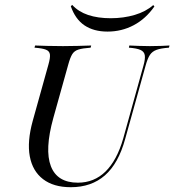

<svg xmlns="http://www.w3.org/2000/svg" viewBox="-20 -758 717 789"><path d="M271 11.3Q200 11.3 156.9 -21.8Q113.7 -54.8 102.4 -115.7Q91.1 -176.6 114.5 -261.3L179 -492.7Q187.1 -521 185.1 -534.7Q183.1 -548.4 168.5 -554Q154 -559.7 121.8 -562.1L124.2 -571Q145.2 -570.2 173.8 -569.4Q202.4 -568.5 238.7 -568.5Q271.8 -568.5 300.8 -569.4Q329.8 -570.2 354.8 -571L352.4 -562.1Q319.4 -559.7 302.4 -554.4Q285.5 -549.2 277 -535.5Q268.5 -521.8 260.5 -492.7L199.2 -273.4Q162.9 -142.7 189.1 -75Q215.3 -7.3 300 -7.3Q366.9 -7.3 413.7 -53.2Q460.5 -99.2 486.3 -188.7L569.4 -487.9Q577.4 -516.1 575 -531Q572.6 -546 557.3 -552.8Q541.9 -559.7 509.7 -562.1L511.3 -571Q529 -570.2 550.4 -569.4Q571.8 -568.5 596 -568.5Q623.4 -568.5 643.5 -569.4Q663.7 -570.2 676.6 -571L674.2 -562.1Q641.1 -559.7 623.4 -553.2Q605.6 -546.8 596 -532.3Q586.3 -517.7 578.2 -487.9L494.4 -187.1Q466.9 -86.3 411.3 -37.5Q355.6 11.3 271 11.3ZM421.8 -628.2Q365.3 -628.2 327.4 -653.6Q289.5 -679 271 -732.3L276.6 -737.9Q302.4 -709.7 342.3 -696.4Q382.3 -683.1 434.7 -683.1Q487.9 -683.1 533.9 -696.8Q579.8 -710.5 609.7 -737.1L614.5 -731.5Q579 -680.6 529.4 -654.4Q479.8 -628.2 421.8 -628.2Z"/></svg>

Font: Playfair 144pt
Style: Italic
Weight: 400
Italic angle: -15.6°
Designer: Claus Eggers Sørensen
Foundry: Claus Eggers Sørensen
Version: Version 2.001;gftools[0.9.30]